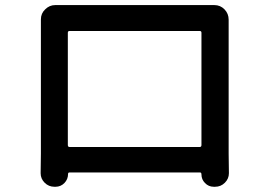

<svg xmlns="http://www.w3.org/2000/svg" viewBox="-20 -714 1040 745"><path d="M761.7 -586.9Q761.7 -593.8 754.9 -593.8H250Q243.2 -593.8 243.2 -586.9V-151.4Q243.2 -143.6 250 -143.6H754.9Q761.7 -143.6 761.7 -151.4ZM867.2 -609.4V-118.2L868.2 -42Q868.2 -20.5 852.5 -4.9Q836.9 10.7 814.5 10.7H809.6Q789.1 10.7 775.4 -3.9Q761.7 -17.6 761.7 -37.1Q761.7 -44.9 755.9 -44.9H250Q244.1 -44.9 244.1 -39.1Q244.1 -18.6 230 -3.9Q215.8 10.7 195.3 10.7H191.4Q168.9 10.7 153.3 -4.9Q137.7 -20.5 137.7 -42L138.7 -118.2V-609.4V-638.7Q138.7 -662.1 155.3 -677.7Q171.9 -694.3 194.3 -694.3Q195.3 -694.3 195.3 -694.3Q210 -694.3 234.4 -694.3H777.3H811.5Q835 -694.3 851.1 -677.7Q867.2 -661.1 867.2 -637.7Z"/></svg>

Font: Gen Jyuu Gothic Medium
Style: Regular
Weight: 500
Designer: [Source Han Sans]
Ryoko NISHIZUKA  (kana & ideographs); Paul D. Hunt (Latin, Greek & Cyrillic); Wenlong ZHANG  (bopomofo
Version: Version 1.002.20150607